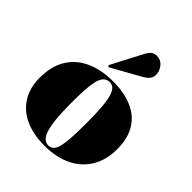

<svg xmlns="http://www.w3.org/2000/svg" viewBox="-226 -967 1124 1124"><g transform="rotate(45 335.5 -405.0)"><path d="M327 14Q237 14 169.5 -16Q102 -46 64.5 -105Q27 -164 27 -249Q27 -344 66.5 -408Q106 -472 178 -504.5Q250 -537 347 -537Q436 -537 503 -509Q570 -481 607 -422.5Q644 -364 644 -273Q644 -184 605.5 -119.5Q567 -55 496 -20.5Q425 14 327 14ZM342 -3Q368 -3 382.5 -24Q397 -45 403 -100Q409 -155 409 -256Q409 -340 404 -392Q399 -444 389 -472Q379 -500 365.5 -510Q352 -520 335 -520Q309 -520 292.5 -499.5Q276 -479 269 -427Q262 -375 262 -280Q262 -167 272 -107Q282 -47 300 -25Q318 -3 342 -3ZM268 -576 260 -585 362 -780Q376 -806 389.5 -815Q403 -824 420 -824Q455 -824 476 -798Q497 -772 497 -742Q497 -720 484.5 -705Q472 -690 449 -677Z"/></g></svg>

Font: Display Black
Style: Regular
Weight: 900
Designer: Latin by Veronika Burian and Jose Scaglione. Greek by Irene Vlachou. Cyrillic by Vera Evstafieva.
Foundry: TypeTogether
Version: Version 3.002